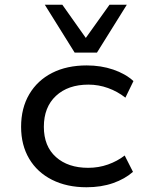

<svg xmlns="http://www.w3.org/2000/svg" viewBox="-20 -781 611 810"><path d="M345 9Q262 9 199.5 -22.5Q137 -54 103 -111.5Q69 -169 69 -246Q69 -325 103.5 -383.5Q138 -442 200 -473.5Q262 -505 346 -505Q406 -505 457.5 -487.5Q509 -470 543 -439L509 -369Q476 -395 436 -409.5Q396 -424 353 -424Q267 -424 216 -376.5Q165 -329 165 -246Q165 -164 216 -118.5Q267 -73 352 -73Q396 -73 435.5 -87Q475 -101 506 -125L541 -56Q507 -26 457 -8.5Q407 9 345 9ZM295 -559 169 -761H243L342 -621L442 -761H515L389 -559Z"/></svg>

Font: Nunito Sans 7pt SemiExpanded
Style: Regular
Weight: 400
Width: 6
Designer: Vernon Adams
Foundry: Vernon Adams
Version: Version 3.101;gftools[0.9.27]